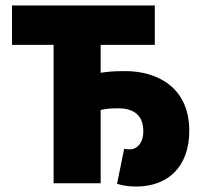

<svg xmlns="http://www.w3.org/2000/svg" viewBox="-20 -670 746 702"><path d="M478 12C594 12 672 -60 672 -192C672 -350 556 -410 438 -410C392 -410 378 -408 348 -404V-506H546V-650H24V-506H176V0H348V-268C368 -272 380 -274 412 -274C472 -274 504 -246 504 -190C504 -144 478 -124 456 -124C448 -124 444 -124 434 -126L408 2C426 8 450 12 478 12Z"/></svg>

Font: Source Sans Pro Black
Style: Regular
Weight: 900
Designer: Paul D. Hunt
Foundry: Adobe Systems Incorporated
Version: Version 3.006;hotconv 1.0.111;makeotfexe 2.5.65597